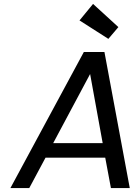

<svg xmlns="http://www.w3.org/2000/svg" viewBox="-20 -958 714 978"><path d="M516 -155H212L129 0H33L407 -693H512L641 0H545ZM503 -229 439 -581 251 -229ZM385 -854 454 -938 583 -820 532 -760Z"/></svg>

Font: Fz Poppins
Style: Italic
Weight: 400
Italic angle: -10°
Designer: Ninad Kale (Devanagari), Jonny Pinhorn (Latin)
Foundry: Indian Type Foundry
Version: Vit hóa bi Vntype.Com & FontZin.Com